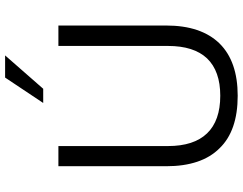

<svg xmlns="http://www.w3.org/2000/svg" viewBox="-122 -844 974 771"><g transform="rotate(-90 365.5 -459.0)"><path d="M366 8Q225 8 155 -65Q83 -137 83 -279V-712H164V-272Q164 -168 215 -115Q266 -62 366 -62Q465 -62 516 -115Q566 -168 566 -272V-712H648V-279Q648 -139 576 -65Q504 8 366 8ZM394 -773H337L439 -926H528Z"/></g></svg>

Font: PRinguin Sans
Style: Regular
Weight: 400
Designer: Vernon Adams
Foundry: Vernon Adams
Version: ""